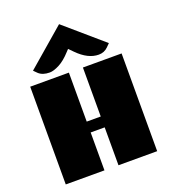

<svg xmlns="http://www.w3.org/2000/svg" viewBox="-170 -1101 1089 1225"><g transform="rotate(-20 374.5 -489.0)"><path d="M64 -664.6H326.7V-332H421.9V-664.6H684.6V-1H421.9V-258.3H326.7V-1H64ZM212.9 -707Q164.1 -707 137.7 -732.4L115.7 -754.4L373.5 -976.6L630.9 -754.4L608.9 -732.4Q583.5 -707 545.9 -707Q473.6 -707 402.8 -778.8L373.5 -808.6L359.4 -793.5Q317.9 -747.6 278.8 -727.3Q239.7 -707 212.9 -707Z"/></g></svg>

Font: Plaster
Style: Regular
Weight: 400
Designer: Eben Sorkin
Foundry: Eben Sorkin
Version: Version 1.007